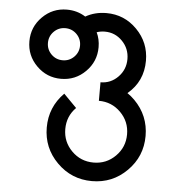

<svg xmlns="http://www.w3.org/2000/svg" viewBox="-49 -505 685 756"><g transform="rotate(5 293.0 -127.0)"><path d="M185.5 -258.8Q211.9 -258.8 230.5 -277.3Q249 -295.9 249 -322.3Q249 -348.6 230.5 -367.2Q211.9 -385.7 185.5 -385.7Q159.2 -385.7 140.6 -367.2Q122.1 -348.6 122.1 -322.3Q122.1 -295.9 140.6 -277.3Q159.2 -258.8 185.5 -258.8ZM341.8 205.1Q260.7 205.1 203.6 147.9Q146.5 90.8 146.5 9.8Q146.5 -70.8 203.6 -128.4L254.9 -76.2Q219.7 -41 219.7 9.8Q219.7 60.5 255.4 96.2Q291 131.8 341.8 131.8Q392.6 131.8 428.2 96.2Q463.9 60.5 463.9 9.8Q463.9 -41 428.2 -76.7Q392.6 -112.3 341.8 -112.3V-185.5Q382.3 -185.5 410.9 -214.8Q439.5 -244.1 439.5 -285.6Q439.5 -327.1 410.9 -356.4Q382.3 -385.7 341.8 -385.7Q324.7 -385.7 309.6 -380.4Q322.3 -354 322.3 -322.3Q322.3 -265.6 282.2 -225.6Q242.2 -185.5 185.5 -185.5Q128.9 -185.5 88.9 -225.6Q48.8 -265.6 48.8 -322.3Q48.8 -378.9 88.9 -418.9Q128.9 -459 185.5 -459Q226.6 -459 259.3 -438Q295.9 -459 341.8 -459Q412.6 -459 462.6 -408.2Q512.7 -357.4 512.7 -285.6Q512.7 -203.6 451.2 -152.3Q466.3 -142.1 480 -128.4Q537.1 -70.8 537.1 9.8Q537.1 90.8 480 147.9Q422.9 205.1 341.8 205.1Z"/></g></svg>

Font: Catrinity
Style: Regular
Weight: 400
Designer: Alexander Lange
Foundry: High-Logic / Made with FontCreator
Version: Version 2.090;May 20, 2024;FontCreator 15.0.0.2974 64-bit